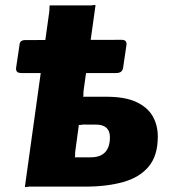

<svg xmlns="http://www.w3.org/2000/svg" viewBox="-20 -764 707 786"><path d="M82 0 181 -711Q183 -725 182.5 -733.5Q182 -742 185 -742H340Q354 -741 362 -743Q370 -745 371 -742L323 -399Q321 -386 321.5 -377Q322 -368 319 -368H415Q493 -368 539 -346Q585 -324 605.5 -287.5Q626 -251 626 -205Q626 -127 589 -82.5Q552 -38 485 -19Q418 0 328 0H113Q100 -1 91.5 1Q83 3 82 0ZM285 -120H351Q391 -120 410.5 -141Q430 -162 430 -202Q430 -228 415.5 -241Q401 -254 372 -254H334Q321 -255 312.5 -253Q304 -251 303 -254L289 -151Q287 -138 287.5 -129Q288 -120 285 -120ZM67 -465Q43 -465 46 -487L60 -581Q61 -600 84 -600L478 -601Q499 -601 498 -582L484 -487Q481 -465 456 -465Z"/></svg>

Font: Libre Franklin Black
Style: Italic
Weight: 900
Italic angle: -8°
Designer: Pablo Impallari, Rodrigo Fuenzalida, Nhung Nguyen
Foundry: Impallari Type
Version: Version 3.000